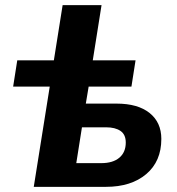

<svg xmlns="http://www.w3.org/2000/svg" viewBox="-20 -725 685 745"><path d="M111 0 173 -389H31L47 -491H189L223 -705H374L340 -491H506L490 -389H324L313 -323H432Q515 -323 560.5 -286.5Q606 -250 606 -186Q606 -99 547.5 -49.5Q489 0 391 0ZM276 -92H373Q418 -92 443 -113Q468 -134 468 -172Q468 -203 447.5 -217Q427 -231 392 -231H298Z"/></svg>

Font: Nunito Sans ExtraBold
Style: Italic
Weight: 800
Italic angle: -9°
Designer: Vernon Adams
Foundry: Vernon Adams
Version: Version 3.006; ttfautohint (v1.8.3)